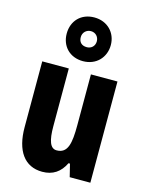

<svg xmlns="http://www.w3.org/2000/svg" viewBox="-126 -919 770 1006"><g transform="rotate(15 259.0 -416.0)"><path d="M259 -605C331 -605 379 -657 379 -724C379 -791 330 -842 259 -842C187 -842 140 -792 140 -723C140 -655 187 -605 259 -605ZM260 -681C231 -681 216 -698 216 -724C216 -749 235 -768 260 -768C285 -768 303 -749 303 -724C303 -698 284 -681 260 -681ZM462 -549H318V-273C318 -176 308 -118 247 -118C212 -118 198 -158 198 -236V-549H54V-192C54 -65 106 10 203 10C260 10 300 -17 325 -69H333L350 0H462Z"/></g></svg>

Font: Noto Sans Gujarati UI ExtraCondensed ExtraBold
Style: Regular
Weight: 800
Width: 2
Designer: Jelle Bosma - Monotype Design Team, Universal Thirst
Foundry: Monotype Imaging Inc.
Version: Version 2.106